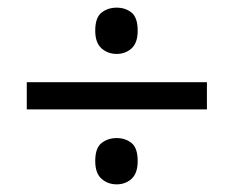

<svg xmlns="http://www.w3.org/2000/svg" viewBox="-20 -603 612 502"><path d="M285 -462Q262 -462 245.5 -476.5Q229 -491 229 -523Q229 -557 245.5 -570Q262 -583 285 -583Q308 -583 324 -570Q340 -557 340 -523Q340 -491 324 -476.5Q308 -462 285 -462ZM50 -317V-388H521V-317ZM285 -121Q262 -121 245.5 -135.5Q229 -150 229 -182Q229 -216 245.5 -229Q262 -242 285 -242Q308 -242 324 -229Q340 -216 340 -182Q340 -150 324 -135.5Q308 -121 285 -121Z"/></svg>

Font: Go Noto Kurrent-Regular
Style: Regular
Weight: 400
Designer: Monotype Design Team
Foundry: Monotype Imaging Inc.
Version: Version 2.012; ttfautohint (v1.8.4.7-5d5b)